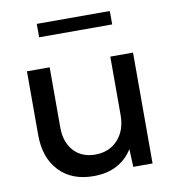

<svg xmlns="http://www.w3.org/2000/svg" viewBox="-79 -754 756 833"><g transform="rotate(-10 299.0 -337.5)"><path d="M527.8 0H442.9L439.5 -78.6Q412.6 -35.6 369.4 -12.9Q326.2 9.8 267.1 9.8Q171.4 9.8 116 -48.6Q60.5 -106.9 60.5 -208.5V-488.3H160.6V-223.1Q160.6 -158.2 195.8 -119.6Q231 -81.1 290.5 -81.1Q352.1 -81.1 389.9 -122.3Q427.7 -163.6 427.7 -231V-488.3H527.8ZM460 -624.5H138.2V-683.6H460Z"/></g></svg>

Font: Kumbh Sans Medium
Style: Regular
Weight: 500
Version: Version 1.005